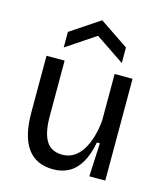

<svg xmlns="http://www.w3.org/2000/svg" viewBox="-114 -843 810 942"><g transform="rotate(15 291.0 -371.5)"><path d="M243 13Q157 13 113 -47.5Q69 -108 69 -229V-517H161V-236Q161 -151 186.5 -109.5Q212 -68 269 -68Q300 -68 325 -83Q350 -98 368.5 -126.5Q387 -155 399 -194.5Q411 -234 415 -282V-517H506V-220V0H425L433 -170H418Q406 -107 382.5 -66.5Q359 -26 324 -6.5Q289 13 243 13ZM140 -578V-657L288 -756L435 -657V-578L288 -677Z"/></g></svg>

Font: Bricolage Grotesque 20pt
Style: Regular
Weight: 400
Version: Version 1.001;gftools[0.9.33.dev8+g029e19f]